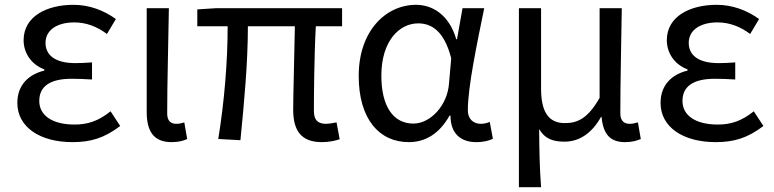

<svg xmlns="http://www.w3.org/2000/svg" viewBox="-20 -577 3211 797"><path d="M281 13C357 13 413 -4 479 -54L439 -115C388 -74 343 -60 290 -60C198 -60 143 -97 143 -158C143 -218 187 -250 277 -250C304 -250 330 -249 362 -247V-318C335 -316 315 -315 293 -315C206 -315 169 -350 169 -399C169 -455 221 -484 288 -484C338 -484 382 -467 424 -436L461 -498C411 -534 351 -557 285 -557C174 -557 78 -509 78 -410C78 -359 108 -310 164 -289V-284C102 -269 52 -227 52 -150C52 -49 146 13 281 13Z M692 13C723 13 742 7 757 0L745 -69C733 -65 722 -63 712 -63C689 -63 674 -75 674 -106C674 -237 679 -396 681 -543H589V-112C589 -32 618 13 692 13Z M1316 13C1347 13 1372 7 1390 1L1377 -69C1357 -65 1343 -63 1334 -63C1300 -63 1283 -78 1283 -116C1283 -169 1284 -344 1291 -468H1400V-543H877L799 -538V-468H925C925 -321 911 -153 886 0L978 5C993 -147 1009 -315 1009 -468H1204C1202 -348 1197 -179 1197 -122C1197 -35 1230 13 1316 13Z M1677 13C1748 13 1805 -24 1846 -97H1850C1850 -22 1893 13 1957 13C1989 13 2012 6 2026 -1L2013 -71C2002 -66 1988 -63 1976 -63C1946 -63 1922 -82 1922 -119C1922 -218 1961 -400 1990 -543H1900L1877 -414H1874C1844 -517 1774 -557 1707 -557C1581 -557 1469 -448 1469 -262C1469 -83 1554 13 1677 13ZM1696 -64C1612 -64 1563 -136 1563 -263C1563 -406 1637 -480 1716 -480C1767 -480 1823 -453 1853 -335L1844 -232C1838 -140 1767 -64 1696 -64Z M2134 200H2226C2220 114 2219 66 2218 -41C2244 2 2279 11 2324 11C2383 11 2436 -22 2475 -92H2477C2484 -19 2513 13 2575 13C2605 13 2623 7 2640 0L2628 -69C2614 -65 2604 -63 2594 -63C2571 -63 2555 -75 2555 -106C2555 -237 2559 -396 2561 -543H2469V-171C2419 -82 2374 -66 2325 -66C2255 -66 2226 -115 2226 -210V-543H2134Z M2951 13C3027 13 3083 -4 3149 -54L3109 -115C3058 -74 3013 -60 2960 -60C2868 -60 2813 -97 2813 -158C2813 -218 2857 -250 2947 -250C2974 -250 3000 -249 3032 -247V-318C3005 -316 2985 -315 2963 -315C2876 -315 2839 -350 2839 -399C2839 -455 2891 -484 2958 -484C3008 -484 3052 -467 3094 -436L3131 -498C3081 -534 3021 -557 2955 -557C2844 -557 2748 -509 2748 -410C2748 -359 2778 -310 2834 -289V-284C2772 -269 2722 -227 2722 -150C2722 -49 2816 13 2951 13Z"/></svg>

Font: Noto Sans CJK SC
Style: Regular
Weight: 400
Designer: Ryoko NISHIZUKA 西塚涼子 (kana, bopomofo & ideographs); Paul D. Hunt (Latin, Greek & Cyrillic); Sandoll Communications 산돌커뮤니
Foundry: Adobe
Version: Version 2.004;hotconv 1.0.118;makeotfexe 2.5.65603